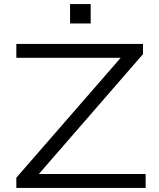

<svg xmlns="http://www.w3.org/2000/svg" viewBox="-20 -920 777 940"><path d="M60 0V-50L603 -674L613 -637H60V-705H680V-655L138 -31L128 -68H693V0ZM323 -805V-900H424V-805Z"/></svg>

Font: Nunito Sans 7pt Expanded Light
Style: Regular
Weight: 300
Width: 7
Designer: Vernon Adams
Foundry: Vernon Adams
Version: Version 3.101;gftools[0.9.27]